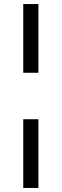

<svg xmlns="http://www.w3.org/2000/svg" viewBox="-20 -780 305 950"><path d="M95 -190H170V150H95ZM95 -760H170V-420H95Z"/></svg>

Font: Magra
Style: Regular
Weight: 400
Designer: Viviana Monsalve
Foundry: Viviana Monsalve
Version: Version 1.001